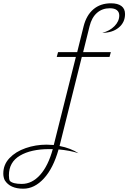

<svg xmlns="http://www.w3.org/2000/svg" viewBox="-283 -786 778 1164"><path d="M440 -692Q440 -713 425.5 -724.5Q411 -736 383 -736Q337 -736 305 -708Q273 -680 260 -627L221 -470H389L381 -441H213L78 99Q145 112 193 143Q142 126 72 120Q40 234 -17 296Q-74 358 -142 358Q-222 358 -254 307Q-263 289 -263 266Q-263 212 -225.5 172.5Q-188 133 -127.5 112Q-67 91 -1 91Q15 91 43 93L177 -441H61L69 -470H185L224 -627Q241 -694 283.5 -730Q326 -766 390 -766Q431 -766 453 -749.5Q475 -733 475 -701Q475 -650 436.5 -618.5Q398 -587 337 -587Q382 -598 411 -627.5Q440 -657 440 -692ZM37 118H15Q-95 118 -162 157.5Q-229 197 -229 277Q-229 301 -223 311Q-205 329 -151 329Q-89 329 -40 274.5Q9 220 37 118Z"/></svg>

Font: Srisakdi
Style: Regular
Weight: 400
Designer: Cadson Demak Co.,Ltd.
Foundry: Cadson Demak Co.,Ltd.
Version: Version 1.000